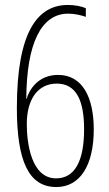

<svg xmlns="http://www.w3.org/2000/svg" viewBox="-20 -741 441 774"><path d="M48 -306C48 -93 95 13 207 13C303 13 358 -75 358 -219C358 -348 313 -439 214 -439C134 -439 98 -380 87 -342H86C87 -566 146 -686 255 -686C280 -686 307 -680 326 -673V-708C308 -716 280 -721 254 -721C132 -721 48 -614 48 -306ZM206 -22C106 -22 88 -164 88 -241C88 -340 132 -404 209 -404C290 -404 319 -331 319 -220C319 -89 280 -22 206 -22Z"/></svg>

Font: Noto Sans Georgian ExtraCondensed ExtraLight
Style: Regular
Weight: 200
Width: 2
Designer: Monotype Design Team, Akaki Razmadze
Foundry: Google LLC
Version: Version 2.005